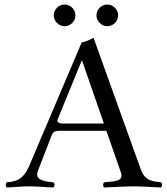

<svg xmlns="http://www.w3.org/2000/svg" viewBox="-20 -825 739 850"><path d="M148 -69 208 -224C213 -237 219 -246 243 -246H451L515 -62C528 -24 493 -22 450 -19C447 -18 444 -18 441 -18C435 -12 435 -1 441 5C478 4 533 0 572 0C613 0 656 4 693 5C699 -1 699 -12 693 -18C654 -22 621 -25 603 -76L394 -658C379 -649 355 -638 342 -638L110 -92C84 -31 53 -21 10 -18C4 -12 4 -1 10 5C47 4 70 0 109 0C150 0 180 4 217 5C223 -1 223 -12 217 -18C179 -21 131 -27 148 -69ZM261 -278C239 -278 231 -286 235 -296L341 -555H344L440 -278ZM218 -757C218 -731 240 -709 266 -709C292 -709 314 -731 314 -757C314 -783 292 -805 266 -805C240 -805 218 -783 218 -757ZM407 -757C407 -731 429 -709 455 -709C481 -709 503 -731 503 -757C503 -783 481 -805 455 -805C429 -805 407 -783 407 -757Z"/></svg>

Font: Libertinus Serif Display
Style: Regular
Weight: 400
Designer: Philipp H. Poll, Khaled Hosny
Foundry: Caleb Maclennan
Version: Version 7.050;RELEASE